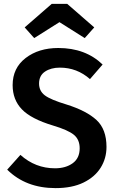

<svg xmlns="http://www.w3.org/2000/svg" viewBox="-20 -953 600 988"><path d="M266 15Q113 15 17 -80L85 -156Q162 -87 263 -87Q318 -87 354 -113Q390 -139 390 -190Q390 -235 360 -259.5Q330 -284 253 -307Q140 -341 92.5 -390.5Q45 -440 45 -515Q45 -603 112 -654.5Q179 -706 280 -706Q420 -706 508 -621L443 -546Q376 -605 288 -605Q242 -605 211.5 -584.5Q181 -564 181 -523Q181 -485 210.5 -462.5Q240 -440 323 -415Q425 -383 476.5 -335.5Q528 -288 528 -197Q528 -138 498 -90Q468 -42 409.5 -13.5Q351 15 266 15ZM416 -757 286 -839 156 -757 107 -812 246 -933H326L465 -812Z"/></svg>

Font: Trujillo Medium
Style: Regular
Weight: 500
Designer: Fira Sans original fonts by bBox Type GmbH, Carrois Corporate GbR, & Edenspiekermann AG / Changes by Cristiano Sobral
Foundry: Fira Sans original fonts by bBox Type GmbH, Carrois Corporate GbR, & Edenspiekermann AG / Changes by Cristiano Sobral
Version: Version 4.301;October 17, 2021;FontCreator 14.0.0.2814 64-bi